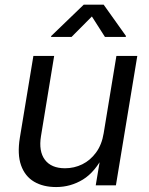

<svg xmlns="http://www.w3.org/2000/svg" viewBox="-20 -775 624 803"><path d="M214.8 7.3Q160.6 7.3 122.6 -15.1Q84.5 -37.6 68.1 -83.5Q51.8 -129.4 63 -198.7L119.6 -541H206.5L151.4 -205.6Q141.1 -142.6 167.7 -106.9Q194.3 -71.3 252 -71.3Q290.5 -71.3 324.2 -87.9Q357.9 -104.5 381.8 -137.2Q405.8 -169.9 413.6 -217.8L466.8 -541H554.2L464.8 0H380.4L402.3 -130.9H416Q378.4 -55.7 326.9 -24.2Q275.4 7.3 214.8 7.3ZM279.3 -620.6H193.4L194.3 -624.5L330.1 -755.4H413.6L506.8 -624.5L505.9 -620.6H418.9L364.3 -706.1Z"/></svg>

Font: Inter 17pt
Style: Italic
Weight: 400
Italic angle: -9.3988°
Version: Version 4.001;git-66647c0bb